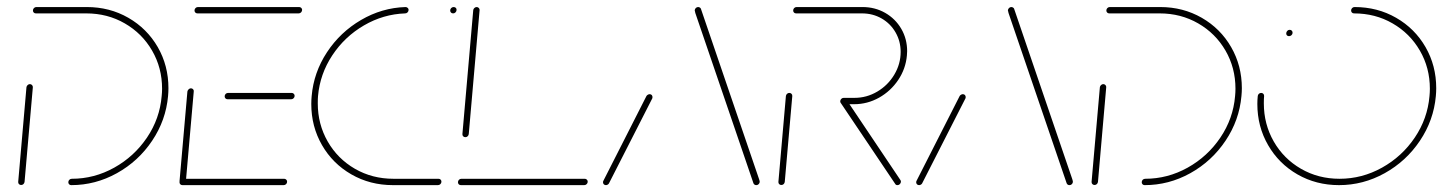

<svg xmlns="http://www.w3.org/2000/svg" viewBox="-20 -539 4201 559"><path d="M67 -294.1Q70.7 -294.1 73.3 -291.3Q75.9 -288.5 75.6 -284.8L51.5 -9.6Q51.1 -5.9 48.3 -3.1Q45.6 -0.4 41.5 -0.4Q37.8 -0.4 35.2 -3Q32.6 -5.6 33 -9.6L57 -284.8Q57.4 -288.5 60.4 -291.3Q63.3 -294.1 67 -294.1ZM178.9 -8.5Q178.9 -12.6 181.9 -15.6Q184.8 -18.5 188.9 -18.5Q254.4 -18.5 312.6 -50.9Q370.7 -83.3 408 -138.5Q445.2 -193.7 450.7 -259.3Q451.9 -270.4 451.9 -280.7Q451.9 -341.5 422.8 -391.7Q393.7 -441.9 343.3 -470.9Q293 -500 231.1 -500H84.4Q80.7 -500 78.3 -502.4Q75.9 -504.8 75.9 -508.5Q75.9 -512.6 78.9 -515.6Q81.9 -518.5 85.9 -518.5H232.6Q299.3 -518.5 353.7 -487.2Q408.1 -455.9 439.3 -401.9Q470.4 -347.8 470.4 -282.2Q470.4 -271.1 469.3 -259.3Q463 -188.9 423 -129.3Q383 -69.6 320.4 -34.8Q257.8 0 187.4 0Q183.7 0 181.3 -2.4Q178.9 -4.8 178.9 -8.5Z M502.6 -10.4 525.6 -272.6Q526.3 -276.3 529.3 -279.1Q532.2 -281.9 535.9 -281.9Q539.6 -281.9 542.2 -279.1Q544.8 -276.3 544.1 -272.6L521.1 -10.4ZM815.9 -10Q815.9 -5.9 813 -3Q810 0 805.9 0H511.1Q507.4 0 505 -2.4Q502.6 -4.8 502.6 -8.5Q502.6 -12.6 505.6 -15.6Q508.5 -18.5 512.6 -18.5H807.4Q810.7 -18.5 813.3 -16.1Q815.9 -13.7 815.9 -10ZM634.1 -258.5Q634.1 -262.6 637 -265.6Q640 -268.5 644.1 -268.5H829.3Q832.6 -268.5 835.2 -266.1Q837.8 -263.7 837.8 -260Q837.8 -255.9 834.8 -253Q831.9 -250 827.8 -250H642.6Q638.9 -250 636.5 -252.4Q634.1 -254.8 634.1 -258.5ZM546.3 -508.5Q546.3 -512.6 549.3 -515.6Q552.2 -518.5 556.3 -518.5H851.1Q854.4 -518.5 857 -516.1Q859.6 -513.7 859.6 -510.4Q859.6 -506.3 856.7 -503.1Q853.7 -500 849.6 -500H554.8Q551.1 -500 548.7 -502.4Q546.3 -504.8 546.3 -508.5Z M886.3 -236.3Q886.3 -247.8 887.4 -259.3Q893.3 -328.1 932 -386.9Q970.7 -445.6 1031.3 -480.9Q1091.9 -516.3 1160.7 -518.5Q1164.1 -518.5 1166.9 -516.1Q1169.6 -513.7 1169.6 -510.4Q1169.6 -506.3 1166.7 -503.1Q1163.7 -500 1159.6 -500Q1095.9 -497.8 1039.6 -465Q983.3 -432.2 947.4 -377.8Q911.5 -323.3 905.9 -259.3Q905.2 -252.2 905.2 -238.1Q905.2 -177.4 934.1 -127Q963 -76.7 1013.3 -47.6Q1063.7 -18.5 1125.6 -18.5H1256.7Q1260.4 -18.5 1262.8 -16.1Q1265.2 -13.7 1265.2 -10Q1265.2 -5.9 1262.2 -3Q1259.3 0 1255.2 0H1124.1Q1057.4 0 1003 -31.3Q948.5 -62.6 917.4 -116.7Q886.3 -170.7 886.3 -236.3ZM1290.7 -508.5Q1290.7 -512.6 1293.7 -515.6Q1296.7 -518.5 1300.7 -518.5Q1304.4 -518.5 1306.9 -516.3Q1309.3 -514.1 1309.3 -510.4Q1309.3 -506.3 1306.3 -503.1Q1303.3 -500 1299.3 -500Q1295.6 -500 1293.1 -502.4Q1290.7 -504.8 1290.7 -508.5Z M1691.1 -10Q1691.1 -5.9 1688.1 -3Q1685.2 0 1681.1 0H1321.9Q1318.1 0 1315.7 -2.4Q1313.3 -4.8 1313.3 -8.5Q1313.3 -12.6 1316.3 -15.6Q1319.3 -18.5 1323.3 -18.5H1682.6Q1685.9 -18.5 1688.5 -16.1Q1691.1 -13.7 1691.1 -10ZM1334.8 -139.6Q1331.1 -139.6 1328.5 -142.2Q1325.9 -144.8 1326.3 -148.9L1357.8 -509.3Q1358.1 -513 1361.1 -515.7Q1364.1 -518.5 1367.8 -518.5Q1371.5 -518.5 1374.1 -515.7Q1376.7 -513 1376.3 -509.3L1344.8 -148.9Q1344.4 -145.2 1341.7 -142.4Q1338.9 -139.6 1334.8 -139.6Z M1744.1 0Q1740.4 0 1738 -2.4Q1735.6 -4.8 1735.6 -8.5Q1735.6 -10.4 1736.7 -12.6L1862.2 -259.6Q1863.7 -261.9 1866.3 -263.3Q1868.9 -264.8 1871.5 -264.8Q1875.6 -264.8 1877.8 -262Q1880 -259.3 1879.6 -255.6Q1879.6 -253.3 1878.9 -252.2L1753 -5.2Q1751.9 -3 1749.3 -1.5Q1746.7 0 1744.1 0ZM2191.9 -9.3Q2191.5 -5.6 2188.7 -2.8Q2185.9 0 2181.9 0Q2176.3 0 2173.7 -5.2L2004.4 -501.1Q2002.6 -508.1 2002.6 -509.3Q2003.3 -513.3 2006.1 -515.9Q2008.9 -518.5 2012.6 -518.5Q2015.2 -518.5 2017.6 -517Q2020 -515.6 2020.7 -513.3L2190 -17.4Q2191.9 -11.9 2191.9 -9.3Z M2254.8 -0.4Q2251.1 -0.4 2248.5 -3Q2245.9 -5.6 2246.3 -9.6L2268.1 -259.3Q2268.5 -263 2271.3 -265.7Q2274.1 -268.5 2278.1 -268.5Q2281.9 -268.5 2284.4 -265.9Q2287 -263.3 2286.7 -259.3L2264.8 -9.6Q2264.4 -5.9 2261.7 -3.1Q2258.9 -0.4 2254.8 -0.4ZM2603 -10.4Q2603 -6.3 2600 -3.1Q2597 0 2593 0Q2588.1 0 2586.3 -3.7L2427.8 -239.3Q2426.3 -241.5 2426.3 -243.7Q2426.3 -247.8 2429.3 -250.9Q2432.2 -254.1 2436.3 -254.1Q2440.7 -254.1 2443.3 -250.4L2601.5 -14.8Q2603 -12.6 2603 -10.4ZM2426.3 -244.1Q2426.3 -248.1 2429.3 -251.1Q2432.2 -254.1 2436.3 -254.1H2468.1Q2503.3 -254.1 2534.3 -272.4Q2565.2 -290.7 2583.7 -321.7Q2602.2 -352.6 2602.2 -388.1Q2602.2 -418.9 2587.4 -444.6Q2572.6 -470.4 2546.9 -485.2Q2521.1 -500 2489.6 -500H2297.8Q2294.1 -500 2291.7 -502.4Q2289.3 -504.8 2289.3 -508.5Q2289.3 -512.6 2292.2 -515.6Q2295.2 -518.5 2299.3 -518.5H2491.1Q2527.4 -518.5 2557.2 -501.5Q2587 -484.4 2604.1 -455Q2621.1 -425.6 2621.1 -390Q2621.1 -386.3 2620.4 -377.4Q2617 -338.9 2595.2 -306.3Q2573.3 -273.7 2539.3 -254.6Q2505.2 -235.6 2466.7 -235.6H2434.8Q2431.1 -235.6 2428.7 -238Q2426.3 -240.4 2426.3 -244.1Z M2655.9 0Q2652.2 0 2649.8 -2.4Q2647.4 -4.8 2647.4 -8.5Q2647.4 -10.4 2648.5 -12.6L2774.1 -259.6Q2775.6 -261.9 2778.1 -263.3Q2780.7 -264.8 2783.3 -264.8Q2787.4 -264.8 2789.6 -262Q2791.9 -259.3 2791.5 -255.6Q2791.5 -253.3 2790.7 -252.2L2664.8 -5.2Q2663.7 -3 2661.1 -1.5Q2658.5 0 2655.9 0ZM3103.7 -9.3Q3103.3 -5.6 3100.6 -2.8Q3097.8 0 3093.7 0Q3088.1 0 3085.6 -5.2L2916.3 -501.1Q2914.4 -508.1 2914.4 -509.3Q2915.2 -513.3 2918 -515.9Q2920.7 -518.5 2924.4 -518.5Q2927 -518.5 2929.4 -517Q2931.9 -515.6 2932.6 -513.3L3101.9 -17.4Q3103.7 -11.9 3103.7 -9.3Z M3192.2 -294.1Q3195.9 -294.1 3198.5 -291.3Q3201.1 -288.5 3200.7 -284.8L3176.7 -9.6Q3176.3 -5.9 3173.5 -3.1Q3170.7 -0.4 3166.7 -0.4Q3163 -0.4 3160.4 -3Q3157.8 -5.6 3158.1 -9.6L3182.2 -284.8Q3182.6 -288.5 3185.6 -291.3Q3188.5 -294.1 3192.2 -294.1ZM3304.1 -8.5Q3304.1 -12.6 3307 -15.6Q3310 -18.5 3314.1 -18.5Q3379.6 -18.5 3437.8 -50.9Q3495.9 -83.3 3533.1 -138.5Q3570.4 -193.7 3575.9 -259.3Q3577 -270.4 3577 -280.7Q3577 -341.5 3548 -391.7Q3518.9 -441.9 3468.5 -470.9Q3418.1 -500 3356.3 -500H3209.6Q3205.9 -500 3203.5 -502.4Q3201.1 -504.8 3201.1 -508.5Q3201.1 -512.6 3204.1 -515.6Q3207 -518.5 3211.1 -518.5H3357.8Q3424.4 -518.5 3478.9 -487.2Q3533.3 -455.9 3564.4 -401.9Q3595.6 -347.8 3595.6 -282.2Q3595.6 -271.1 3594.4 -259.3Q3588.1 -188.9 3548.1 -129.3Q3508.1 -69.6 3445.6 -34.8Q3383 0 3312.6 0Q3308.9 0 3306.5 -2.4Q3304.1 -4.8 3304.1 -8.5Z M3724.8 -441.5Q3724.8 -445.9 3727.8 -449.1Q3730.7 -452.2 3734.8 -452.2Q3738.5 -452.2 3740.9 -449.8Q3743.3 -447.4 3743.3 -443.7Q3743.3 -439.6 3740.2 -436.7Q3737 -433.7 3733 -433.7Q3729.3 -433.7 3727 -435.9Q3724.8 -438.1 3724.8 -441.5ZM3913.7 -508.5Q3913.7 -512.6 3916.7 -515.6Q3919.6 -518.5 3923.7 -518.5Q3990.4 -518.5 4044.8 -487.2Q4099.3 -455.9 4130.4 -401.9Q4161.5 -347.8 4161.5 -282.2Q4161.5 -271.1 4160.4 -259.3Q4154.1 -188.9 4114.1 -129.3Q4074.1 -69.6 4011.5 -34.8Q3948.9 0 3878.5 0Q3811.9 0 3757.4 -31.3Q3703 -62.6 3671.9 -116.7Q3640.7 -170.7 3640.7 -236.3Q3640.7 -247.8 3641.9 -259.3Q3642.2 -263 3645 -265.7Q3647.8 -268.5 3651.9 -268.5Q3655.6 -268.5 3658.1 -265.9Q3660.7 -263.3 3660.4 -259.3Q3659.6 -252.2 3659.6 -238.1Q3659.6 -177.4 3688.5 -127Q3717.4 -76.7 3767.8 -47.6Q3818.1 -18.5 3880 -18.5Q3945.6 -18.5 4003.7 -50.9Q4061.9 -83.3 4099.1 -138.5Q4136.3 -193.7 4141.9 -259.3Q4143 -270.4 4143 -280.7Q4143 -341.5 4113.9 -391.7Q4084.8 -441.9 4034.4 -470.9Q3984.1 -500 3922.2 -500Q3918.5 -500 3916.1 -502.4Q3913.7 -504.8 3913.7 -508.5Z"/></svg>

Font: 26F Galaxy Sans Hairline
Style: Italic
Weight: 50
Italic angle: -5°
Designer: C₂₉H₂₅N₃O₅
Version: Version 1.200